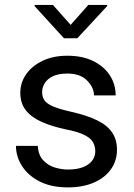

<svg xmlns="http://www.w3.org/2000/svg" viewBox="-20 -770 556 799"><path d="M376.5 -140.1Q376.5 -159.7 367.9 -176.5Q359.4 -193.4 333.3 -207.3Q307.1 -221.2 254.9 -231.4Q196.3 -243.7 153.6 -262.7Q110.8 -281.7 87.6 -311Q64.5 -340.3 64.5 -383.8Q64.5 -425.8 88.6 -460.7Q112.8 -495.6 157 -516.8Q201.2 -538.1 260.3 -538.1Q323.7 -538.1 368.7 -515.6Q413.6 -493.2 437.5 -455.8Q461.4 -418.5 461.4 -373H371.1Q371.1 -405.8 342.5 -434.8Q314 -463.9 260.3 -463.9Q222.7 -463.9 199.5 -452.4Q176.3 -440.9 165.8 -423.3Q155.3 -405.8 155.3 -386.2Q155.3 -366.7 165 -352.5Q174.8 -338.4 200.9 -327.1Q227.1 -315.9 276.9 -304.7Q341.8 -290 383.8 -269.5Q425.8 -249 446.3 -219.2Q466.8 -189.5 466.8 -147Q466.8 -100.6 441.4 -65.2Q416 -29.8 370.1 -10Q324.2 9.8 262.7 9.8Q192.9 9.8 144.5 -15.1Q96.2 -40 71.3 -79.6Q46.4 -119.1 46.4 -163.1H137.2Q139.2 -126 158.7 -104.2Q178.2 -82.5 206.5 -73.5Q234.9 -64.5 262.7 -64.5Q299.8 -64.5 325 -74.2Q350.1 -84 363.3 -101.1Q376.5 -118.2 376.5 -140.1ZM200.2 -749.5 273.9 -666.5 347.7 -749.5H425.8V-744.6L301.8 -610.8H246.1L124 -744.6V-749.5Z"/></svg>

Font: Vazirmatn
Style: Regular
Weight: 400
Designer: Saber Rastikerdar
Foundry: Saber Rastikerdar
Version: Version 33.003;September 2, 2022;FontCreator 14.0.0.2862 64-